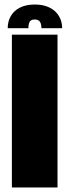

<svg xmlns="http://www.w3.org/2000/svg" viewBox="-20 -828 308 848"><path d="M32.5 0H234V-675H32.5ZM134 -808Q95 -808 68.2 -794.5Q41.5 -781 27.8 -757.2Q14 -733.5 14 -703.5H105.5Q105.5 -717 108.2 -725.5Q111 -734 117 -738Q123 -742 134 -742Q143 -742 149.5 -738.2Q156 -734.5 159.5 -726Q163 -717.5 163 -703.5H254.5Q254.5 -733.5 240.2 -757.2Q226 -781 199 -794.5Q172 -808 134 -808Z"/></svg>

Font: Anybody Condensed Black
Style: Regular
Weight: 900
Width: 3
Designer: Tyler Finck
Foundry: Etcetera Type Company
Version: Version 1.113;gftools[0.9.25]